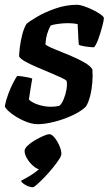

<svg xmlns="http://www.w3.org/2000/svg" viewBox="-24 -520 455 804"><path d="M134 0Q108 0 77.5 -13.5Q47 -27 23.5 -45Q0 -63 -4 -75Q1 -101 11 -127.5Q21 -154 31.5 -174Q42 -194 48 -202Q56 -202 69.5 -200Q83 -198 95 -195.5Q107 -193 111 -191Q108 -176 104.5 -152.5Q101 -129 97 -103Q112 -89 138 -81Q164 -73 189 -73Q197 -73 207.5 -74Q218 -75 226 -78Q235 -86 243 -105.5Q251 -125 254.5 -146Q258 -167 255 -181Q252 -186 232.5 -195Q213 -204 185.5 -215.5Q158 -227 130 -239Q102 -251 81.5 -262.5Q61 -274 56 -284Q56 -296 59 -321.5Q62 -347 69 -374.5Q76 -402 87 -420Q98 -430 131 -449.5Q164 -469 208.5 -484.5Q253 -500 300 -500Q309 -500 327.5 -494Q346 -488 365 -478.5Q384 -469 397.5 -459.5Q411 -450 411 -444Q411 -435 404.5 -410.5Q398 -386 389 -360Q380 -334 370 -322Q355 -322 332.5 -325.5Q310 -329 306 -333Q304 -354 303.5 -373.5Q303 -393 301 -419Q292 -421 281 -422Q270 -423 262 -423Q241 -423 219 -420Q197 -417 188 -413Q180 -399 174 -379.5Q168 -360 166 -334Q177 -325 206 -313.5Q235 -302 268.5 -288Q302 -274 328.5 -259Q355 -244 363 -229Q365 -203 362.5 -173Q360 -143 353 -116.5Q346 -90 336 -74Q316 -54 279.5 -37Q243 -20 203.5 -10Q164 0 134 0ZM114 264Q100 264 83.5 255Q67 246 64 237Q84 227 104 214.5Q124 202 139 189Q126 185 112 172Q98 159 88.5 142.5Q79 126 79 112Q79 102 91.5 90Q104 78 122 67.5Q140 57 157 49.5Q174 42 183 42Q193 42 205 57Q217 72 225 91Q233 110 233 124Q233 133 222 149.5Q211 166 195 185.5Q179 205 161.5 223Q144 241 131 252.5Q118 264 114 264Z"/></svg>

Font: Texturina
Style: Bold Italic
Weight: 700
Italic angle: -11°
Designer: Guillermo Torres Carreño
Foundry: Omnibus-Type
Version: Version 1.002; ttfautohint (v1.8.3)